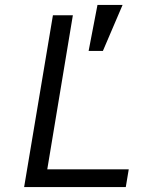

<svg xmlns="http://www.w3.org/2000/svg" viewBox="-20 -760 640 780"><path d="M78 0 195 -698H276L172 -72H503L491 0ZM398 -553H340L376 -740H478Z"/></svg>

Font: iA Writer Mono V
Style: Regular
Weight: 400
Italic angle: -9.5°
Designer: Mike Abbink, Paul van der Laan, Pieter van Rosmalen
Foundry: Bold Monday
Version: Version 2.000